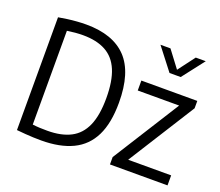

<svg xmlns="http://www.w3.org/2000/svg" viewBox="-129 -971 1331 1163"><g transform="rotate(20 537.0 -390.0)"><path d="M237 6Q212 6 187 5Q162 4 135.2 2Q108.5 0 78.5 -3V-730Q106 -735 135.5 -739Q165 -743 195.2 -745.2Q225.5 -747.5 255 -747.5Q428 -747.5 515.2 -655.8Q602.5 -564 602.5 -370Q602.5 -238 561.5 -155Q520.5 -72 439 -33Q357.5 6 237 6ZM252.5 -62Q342 -62 401.8 -92.8Q461.5 -123.5 491.2 -191.2Q521 -259 521 -370Q521 -480 492.2 -548.2Q463.5 -616.5 405.2 -648.2Q347 -680 258.5 -680Q235 -680 208.8 -677.8Q182.5 -675.5 157 -671.5V-67Q181 -64 204 -63Q227 -62 252.5 -62ZM679 0V-47.5L962.5 -497V-478.5H684V-542.5H1044.5V-495L761 -45.5V-64.5H1050V0ZM828.5 -644 718.5 -786H783L871.5 -668.5H857.5L946 -786H1010.5L900.5 -644Z"/></g></svg>

Font: Encode Sans SemiCondensed
Style: Regular
Weight: 400
Width: 4
Designer: Multiple Designers
Foundry: Impallari Type
Version: Version 3.002